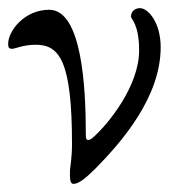

<svg xmlns="http://www.w3.org/2000/svg" viewBox="-25 -438 450 472"><path d="M156 14C168 14 185 1 210 -24C274 -89 370 -199 370 -322C370 -383 339 -418 319 -418C309 -418 297 -412 297 -397C297 -391 317 -379 317 -314C317 -226 241 -134 207 -103C197 -94 195 -94 191 -94C186 -94 186 -102 186 -107C186 -226 176 -414 96 -414C35 -414 -5 -362 -5 -330C-5 -320 -2 -318 5 -318C12 -318 32 -328 63 -328C122 -328 152 -286 152 -84C152 -49 147 -23 147 -20C147 -1 146 14 156 14Z"/></svg>

Font: Garamond-Math
Style: Regular
Weight: 400
Version: Version 2019-08-16